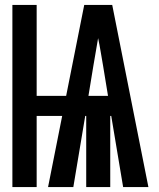

<svg xmlns="http://www.w3.org/2000/svg" viewBox="-20 -755 640 775"><path d="M30 0V-735H128V-368H247L320 -735H433L579 0H477L429 -287H425V0H328V-287H324L276 0H174L231 -287H128V0ZM337 -368H416L396 -490Q391 -518 386.5 -545.5Q382 -573 376 -601Q371 -573 366.5 -545.5Q362 -518 357 -490Z"/></svg>

Font: Iosevka Heavy Extended
Style: Regular
Weight: 900
Width: 7
Monospace: yes
Designer: Belleve Invis
Foundry: Belleve Invis
Version: Version 32.5.0; ttfautohint (v1.8.4)